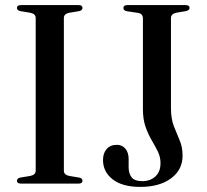

<svg xmlns="http://www.w3.org/2000/svg" viewBox="-20 -720 810 753"><path d="M230.5 -50.5Q230.5 -34 252 -30L291 -23.5Q303.5 -20.5 303.5 -11Q303.5 0 288.5 0H62Q46.5 0 46.5 -11Q46.5 -20.5 59 -23.5L98.5 -30Q120 -34 120 -50.5V-649.5Q120 -666 98.5 -670L59 -676.5Q46.5 -679.5 46.5 -689Q46.5 -700 62 -700H288.5Q303.5 -700 303.5 -689Q303.5 -679.5 291 -676.5L252 -670Q230.5 -666 230.5 -649.5ZM696 -109Q696 -54 650.8 -20.5Q605.5 13 530 13Q460 13 422 -16.5Q384 -46 384 -92.5Q384 -119 398.2 -135.5Q412.5 -152 438.5 -152Q459 -152 471.8 -136.8Q484.5 -121.5 484.5 -96V-64Q484.5 -39 496.5 -24.2Q508.5 -9.5 538 -9.5Q569 -9.5 589.2 -27.8Q609.5 -46 609.5 -80.5Q609.5 -104.5 599 -125.8Q588.5 -147 574.8 -170.2Q561 -193.5 550.8 -222.8Q540.5 -252 540.5 -292V-647.5Q540.5 -666.5 521 -669.5L477.5 -676Q464 -678.5 464 -688.5Q464 -700 479 -700H708Q723.5 -700 723.5 -689Q723.5 -680 709.5 -676.5L671 -670Q650.5 -665.5 650.5 -649V-296.5Q650.5 -254 662 -224.8Q673.5 -195.5 684.8 -169.2Q696 -143 696 -109Z"/></svg>

Font: Fraunces 72pt S000
Style: Regular
Weight: 400
Version: Version 1.000; ttfautohint (v1.8.3)